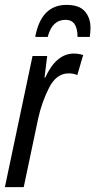

<svg xmlns="http://www.w3.org/2000/svg" viewBox="-20 -765 390 785"><path d="M175 -614Q193 -684 248 -684Q297 -684 297 -614H347Q348 -622 349 -631.5Q350 -641 350 -651Q350 -692 327 -718.5Q304 -745 252 -745Q148 -745 124 -614ZM77 0 136 -280Q150 -345 180 -405Q210 -465 261 -465Q281 -465 296 -458L320 -540Q301 -546 282 -546Q210 -546 165 -448H162L173 -536H113L0 0Z"/></svg>

Font: Noto Sans Display Condensed
Style: Italic
Weight: 400
Width: 3
Designer: Monotype Design team
Foundry: Monotype Imaging Inc.
Version: 1.000